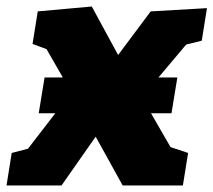

<svg xmlns="http://www.w3.org/2000/svg" viewBox="-48 -570 656 590"><path d="M588 -545 572 -445 524 -433 439 -332H497L479 -222H416L476 -118L530 -100L514 0H329L246 -150L141 0H-28L-12 -100L38 -113L122 -222H71L89 -332H145L95 -419L52 -435L68 -535L234 -550L315 -401L415 -535Z"/></svg>

Font: Bitter Pro Black
Style: Italic
Weight: 900
Italic angle: -9°
Designer: Sol Matas, and Bitter project Authors
Foundry: Sol Matas
Version: Version 1.010